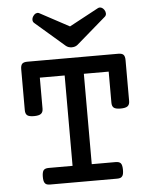

<svg xmlns="http://www.w3.org/2000/svg" viewBox="-55 -848 711 895"><g transform="rotate(-5 300.0 -401.0)"><path d="M436 -799.3Q440.4 -801.8 445.3 -801.8Q457 -801.8 466.3 -788.6Q471.7 -780.3 471.7 -771.5Q471.7 -761.7 463.4 -755.4L326.7 -637.2Q315.9 -628.4 299.8 -628.4Q284.2 -628.4 272.9 -637.2L136.2 -755.4Q127.9 -761.7 127.9 -771.5Q127.9 -781.2 134.3 -790Q139.6 -797.9 147.5 -800.8Q150.9 -802.2 154.3 -802.2Q159.2 -802.2 163.6 -799.3L299.8 -726.1ZM254.9 -500.5H138.7V-355.5Q138.7 -338.9 128.9 -331.5Q119.1 -324.2 96.2 -324.2Q73.2 -324.2 64.5 -331.3Q55.7 -338.4 55.7 -355.5V-546.9Q55.7 -564.9 62.7 -572.3Q69.8 -579.6 86.9 -579.6H512.7Q529.8 -579.6 536.9 -572.3Q543.9 -564.9 543.9 -546.9V-355.5Q543.9 -338.9 534.2 -331.5Q524.4 -324.2 501.5 -324.2Q478.5 -324.2 469.7 -331.3Q460.9 -338.4 460.9 -355.5V-500.5H344.7V-77.6H456.5Q473.6 -77.6 480.5 -69.3Q487.3 -60.5 487.3 -38.6Q487.3 -17.1 481.4 -9.8Q478 -4.4 471.9 -2.2Q465.8 0 456.5 0H143.1Q133.8 0 127.7 -2.2Q121.6 -4.4 118.2 -9.8Q112.3 -18.1 112.3 -38.6Q112.3 -59.6 118.7 -68.8Q125.5 -77.6 143.1 -77.6H254.9Z"/></g></svg>

Font: Courier Prime Medium
Style: Regular
Weight: 500
Designer: Alan Dague-Greene
Foundry: Quote-Unquote Apps
Version: Version 1.202